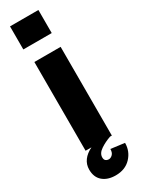

<svg xmlns="http://www.w3.org/2000/svg" viewBox="-234 -735 695 937"><g transform="rotate(-30 113.5 -266.0)"><path d="M25 -710H185V-580H25ZM41 -500H189V0H41ZM10 89Q10 60 26.5 37.5Q43 15 74 0H179Q147 11 121 28.5Q95 46 95 69Q95 82 102 87.5Q109 93 119 93Q130 93 140 83Q150 73 150 53L227 63Q227 110 195 144Q163 178 109 178Q64 178 37 155Q10 132 10 89Z"/></g></svg>

Font: Uncut Sans VF
Style: Regular
Weight: 400
Designer: Kasper Nordkvist
Foundry: Uncut Type
Version: Version 1.100;FEAKit 1.0